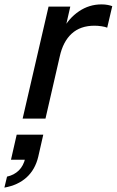

<svg xmlns="http://www.w3.org/2000/svg" viewBox="-89 -540 531 874"><path d="M14 0 132 -510H231L202 -383H206L118 0ZM183 -283 197 -405Q224 -457 270.5 -488.5Q317 -520 373 -520Q389 -520 401.5 -517.5Q414 -515 422 -512L399 -414Q390 -418 373 -420.5Q356 -423 341 -423Q277 -423 237.5 -387Q198 -351 183 -283ZM-69 314 -57 264Q-25 257 -3.5 236Q18 215 26 180L62 187H-39L-13 73H108L85 174Q71 232 32 267.5Q-7 303 -69 314Z"/></svg>

Font: Instrument Sans Medium
Style: Italic
Weight: 500
Italic angle: -13°
Designer: Rodrigo Fuenzalida
Foundry: fragTYPE
Version: Version 1.000;gftools[0.9.28]